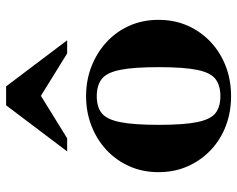

<svg xmlns="http://www.w3.org/2000/svg" viewBox="-94 -670 777 629"><g transform="rotate(-90 294.5 -355.5)"><path d="M293.9 13Q242 13 197 -4Q152 -21 118 -53Q84 -85 64.5 -128.5Q45 -172 45 -224.5Q45 -277 64.5 -320.5Q84 -364 118 -395.5Q152 -427 197.1 -444.5Q242.1 -462 294.1 -462Q346 -462 391 -444.5Q436 -427 470.5 -395.5Q505 -364 524.5 -320.5Q544 -277 544 -224.5Q544 -172 524.5 -128.5Q505 -85 470.5 -53Q436 -21 390.9 -4Q345.9 13 293.9 13ZM293.9 -22Q328.8 -22 349.9 -38Q371 -54 380 -97.7Q389 -141.5 389 -224Q389 -306.6 380 -350.8Q371 -395 349.9 -411Q328.8 -427 293.9 -427Q259 -427 238.5 -411Q218 -395 209 -350.8Q200 -306.6 200 -224Q200 -141.5 209 -97.7Q218 -54 238.5 -38Q259 -22 293.9 -22ZM113 -524 264 -724H326L477 -524H434L295 -610L156 -524Z"/></g></svg>

Font: Libre Bodoni
Style: Regular
Weight: 400
Designer: Pablo Impallari, Rodrigo Fuenzalida
Foundry: Impallari Type
Version: Version 2.005;gftools[0.9.23]